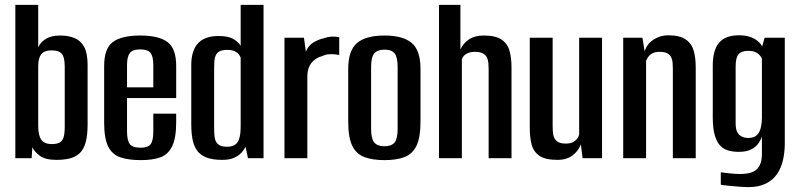

<svg xmlns="http://www.w3.org/2000/svg" viewBox="-20 -650 3283 789"><path d="M212 7Q166 7 143.5 -10Q121 -27 113 -45L110 0H43V-630H137V-456Q147 -477 169 -490.5Q191 -504 227 -504Q261 -504 286.5 -493.5Q312 -483 326 -457Q340 -431 340 -382V-140Q340 -94 332 -65Q324 -36 307.5 -20.5Q291 -5 267 1Q243 7 212 7ZM192 -58Q214 -58 225.5 -64.5Q237 -71 241.5 -86.5Q246 -102 246 -129V-376Q246 -415 234 -429Q222 -443 192 -443Q162 -443 149.5 -427Q137 -411 137 -378V-133Q137 -93 150 -75.5Q163 -58 192 -58Z M559 8Q508 8 474.5 -3.5Q441 -15 424.5 -48Q408 -81 408 -147V-379Q408 -451 444 -477.5Q480 -504 556 -504Q632 -504 668 -477.5Q704 -451 704 -379V-247H502V-110Q502 -73 513.5 -58Q525 -43 558 -43Q588 -43 599 -57.5Q610 -72 610 -110V-183H704V-148Q704 -83 687.5 -49Q671 -15 639 -3.5Q607 8 559 8ZM502 -291H610V-383Q610 -417 599 -432Q588 -447 556 -447Q525 -447 513.5 -432Q502 -417 502 -383Z M893 7Q859 7 835 -0.5Q811 -8 795.5 -24.5Q780 -41 773 -69.5Q766 -98 766 -140V-383Q766 -414 773.5 -436.5Q781 -459 795 -473.5Q809 -488 830 -495Q851 -502 877 -502Q918 -502 938.5 -490Q959 -478 969 -462V-630H1063V0H999L989 -47Q984 -36 973 -23.5Q962 -11 943 -2Q924 7 893 7ZM913 -47Q933 -47 944.5 -54.5Q956 -62 961 -74.5Q966 -87 967.5 -102Q969 -117 969 -133V-413Q967 -419 961.5 -426.5Q956 -434 944.5 -439.5Q933 -445 914 -445Q894 -445 883 -439.5Q872 -434 867 -423.5Q862 -413 861 -400Q860 -387 860 -372V-120Q860 -100 862.5 -83.5Q865 -67 876.5 -57Q888 -47 913 -47Z M1149 0V-495H1229L1237 -438Q1247 -463 1268 -475.5Q1289 -488 1311 -493Q1342 -504 1374 -497V-424Q1371 -425 1359 -426.5Q1347 -428 1332 -427Q1317 -426 1306 -420Q1277 -413 1260 -391.5Q1243 -370 1243 -338V0Z M1560 8Q1511 8 1477.5 -4.5Q1444 -17 1427.5 -51Q1411 -85 1411 -149V-367Q1411 -442 1447 -473Q1483 -504 1560 -504Q1636 -504 1672 -473.5Q1708 -443 1708 -367V-149Q1708 -85 1691.5 -51Q1675 -17 1642 -4.5Q1609 8 1560 8ZM1560 -49Q1589 -49 1601.5 -64.5Q1614 -80 1614 -120V-375Q1614 -414 1602 -430Q1590 -446 1560 -446Q1531 -446 1518 -430.5Q1505 -415 1505 -375V-120Q1505 -80 1518 -64.5Q1531 -49 1560 -49Z M1784 0V-630H1872V-447Q1885 -474 1908.5 -489Q1932 -504 1968 -504Q2017 -504 2041.5 -487Q2066 -470 2074 -440.5Q2082 -411 2082 -373V0H1988V-366Q1988 -378 1987 -390.5Q1986 -403 1981 -413.5Q1976 -424 1964.5 -430.5Q1953 -437 1932 -437Q1914 -437 1902 -431.5Q1890 -426 1884.5 -418.5Q1879 -411 1878 -406V0Z M2271 7Q2221 7 2196.5 -10Q2172 -27 2164.5 -56.5Q2157 -86 2157 -124V-495H2251V-131Q2251 -113 2253.5 -97Q2256 -81 2267.5 -70.5Q2279 -60 2305 -60Q2324 -60 2335 -66Q2346 -72 2352 -80.5Q2358 -89 2360 -97V-495H2454V0H2374L2367 -57Q2358 -31 2333.5 -12Q2309 7 2271 7Z M2541 0V-495H2620L2629 -439Q2638 -469 2665.5 -487Q2693 -505 2725 -505Q2774 -505 2798.5 -487.5Q2823 -470 2831 -440.5Q2839 -411 2839 -373V0H2745V-366Q2745 -380 2744 -392.5Q2743 -405 2738 -415Q2733 -425 2722 -431Q2711 -437 2690 -437Q2673 -437 2661.5 -431Q2650 -425 2644 -416.5Q2638 -408 2635 -400V0Z M3054 119Q3041 119 3022.5 117.5Q3004 116 2987 114.5Q2970 113 2957.5 111.5Q2945 110 2942 109V58Q2955 60 2979.5 62.5Q3004 65 3022 65Q3037 65 3052.5 62.5Q3068 60 3081.5 52Q3095 44 3103 27Q3111 10 3111 -19V-89Q3106 -74 3095.5 -59.5Q3085 -45 3066 -35.5Q3047 -26 3016 -26Q2994 -26 2974.5 -31Q2955 -36 2940.5 -50.5Q2926 -65 2917.5 -93.5Q2909 -122 2909 -168V-380Q2909 -444 2935 -474.5Q2961 -505 3017 -505Q3046 -505 3066.5 -497Q3087 -489 3100.5 -475Q3114 -461 3120 -441L3107 -440L3122 -495H3205V-61Q3205 -25 3197.5 8Q3190 41 3173 65.5Q3156 90 3127 104.5Q3098 119 3054 119ZM3054 -83Q3078 -83 3090 -94.5Q3102 -106 3106.5 -125.5Q3111 -145 3111 -166V-409Q3108 -416 3101.5 -423.5Q3095 -431 3084 -436Q3073 -441 3054 -441Q3027 -441 3015 -427Q3003 -413 3003 -376V-144Q3003 -123 3008 -111Q3013 -99 3021.5 -93Q3030 -87 3039 -85Q3048 -83 3054 -83Z"/></svg>

Font: Alumni Sans SemiBold
Style: Regular
Weight: 600
Designer: Robert E. Leuschke
Foundry: Robert E. Leuschke
Version: Version 1.018